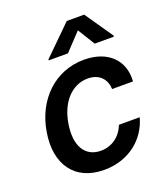

<svg xmlns="http://www.w3.org/2000/svg" viewBox="-142 -868 856 979"><g transform="rotate(-20 286.5 -378.5)"><path d="M255.7 11C388.5 11 486.2 -68.5 516.3 -179.7H403.4C381 -120.7 331.3 -86.6 272.7 -86.6C187.5 -86.6 144.2 -157.3 163.4 -272.7C181.5 -386 249.6 -456 334.2 -456C398.4 -456 431.5 -414.8 433.2 -362.9H546.5C555 -477.3 476.9 -552.6 348.4 -552.6C191.4 -552.6 71.4 -436.8 44.7 -270.2C17 -105.8 94.8 11 255.7 11ZM179.3 -610.8H283.7L371.4 -703.8L429 -610.8H533L533.7 -616.1L429 -768.1H334.5L180 -616.1Z"/></g></svg>

Font: Magic Ui Pro Semi Bold
Style: Italic
Weight: 600
Italic angle: -9.39999°
Designer: Stefan Endress, Andreas Faust
Version: Version 1.000;FEAKit 1.0